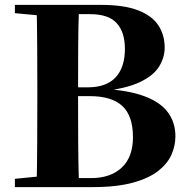

<svg xmlns="http://www.w3.org/2000/svg" viewBox="-20 -767 767 787"><path d="M41 0V-34L202 -50H218V0ZM130 0Q132 -89 132.5 -180.5Q133 -272 133 -364V-400Q133 -487 132.5 -573.5Q132 -660 130 -747H304Q301 -662 300.5 -575Q300 -488 300 -398V-376Q300 -276 300.5 -183Q301 -90 304 0ZM218 0V-37H353Q433 -37 479 -80Q525 -123 525 -205Q525 -292 481.5 -332.5Q438 -373 347 -373H218V-409H339Q416 -409 454 -450Q492 -491 492 -567Q492 -635 458.5 -672Q425 -709 349 -709H218V-747H393Q489 -747 546.5 -724.5Q604 -702 629.5 -662.5Q655 -623 655 -572Q655 -531 632 -494Q609 -457 553.5 -430.5Q498 -404 399 -393L401 -403Q508 -397 573.5 -372Q639 -347 669 -305.5Q699 -264 699 -208Q699 -171 683.5 -134.5Q668 -98 630 -67.5Q592 -37 525.5 -18.5Q459 0 358 0ZM41 -713V-747H218V-698H202Z"/></svg>

Font: Noto Serif TC ExtraLight Black
Style: Regular
Weight: 900
Version: Version 2.003-H1;hotconv 1.1.1;makeotfexe 2.6.0